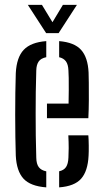

<svg xmlns="http://www.w3.org/2000/svg" viewBox="-20 -779 431 805"><path d="M46.2 -126.3Q45.1 -161.3 44.4 -205.4Q43.7 -249.6 43.7 -297.2Q43.7 -344.8 44.3 -390.1Q44.8 -435.4 46.2 -472.5Q49.6 -538.5 79.5 -570.1Q109.5 -601.8 174 -606.6V-539.2Q151.5 -534.7 142 -520.9Q132.6 -507.2 132.1 -483.6Q130.6 -437.7 130 -392.6Q129.5 -347.5 129.5 -302.5Q129.5 -257.4 130 -211.5Q130.6 -165.5 132.1 -117.6Q132.6 -91.5 142.6 -78.2Q152.7 -64.9 174 -60.6V6.6Q107.5 1.7 78.4 -30Q49.4 -61.7 46.2 -126.3ZM228 6.6V-60.9Q247.9 -65.2 256.9 -78.7Q265.9 -92.3 266.9 -118.2Q267.9 -133.2 268 -158.3Q268 -183.3 266.5 -211.5H350.4Q351.8 -195.6 352.1 -169Q352.4 -142.4 351.4 -126.3Q348.2 -61.4 320.2 -29.8Q292.2 1.9 228 6.6ZM176.9 -283.3V-344.6H267.5Q268.3 -372.7 268.3 -401.4Q268.3 -430 268.1 -452.2Q267.8 -474.3 266.9 -483.6Q266 -508.7 256.4 -521.8Q246.7 -534.9 228 -539.1V-606.6Q291.8 -601.4 320.1 -569.8Q348.4 -538.2 351.4 -475.3Q351.9 -464.1 352.3 -432.1Q352.8 -400 352.5 -359.8Q352.3 -319.7 350.4 -283.3ZM173.5 -640 96.6 -758.7H155.8L200 -685.9L243.8 -758.7H302.6L225.7 -640Z"/></svg>

Font: Big Shoulders Stencil Text SC Thin
Style: Regular
Weight: 100
Designer: Patric King
Foundry: XO Type Co
Version: Version 2.001